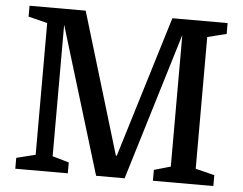

<svg xmlns="http://www.w3.org/2000/svg" viewBox="-51 -782 1068 845"><g transform="rotate(5 483.0 -360.0)"><path d="M486 -96 677 -720H921V-672L837 -651V-69L921 -48V0H654V-48L727 -69V-650L529 0H403L205 -650V-69L278 -48V0H46V-48L130 -69V-651L46 -672V-720H294L482 -96Z"/></g></svg>

Font: Domine Medium
Style: Regular
Weight: 500
Designer: Pablo Impallari, Rodrigo Fuenzalida, Brenda Gallo
Foundry: Pablo Impallari, Rodrigo Fuenzalida, Brenda Gallo
Version: Version 2.000